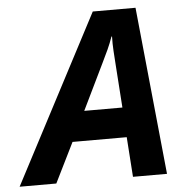

<svg xmlns="http://www.w3.org/2000/svg" viewBox="-111 -764 791 815"><g transform="rotate(-5 284.0 -357.0)"><path d="M-60.1 0 314 -713.9H496.1L567.9 0H422.9L411.1 -169.9H180.2L96.2 0ZM241.2 -296.9H403.8L391.1 -481Q389.2 -510.3 387.2 -540Q385.3 -569.8 386.2 -601.1H383.8Q374.5 -574.2 362.3 -547.4Q350.1 -520.5 335 -490.2Z"/></g></svg>

Font: Open Sans
Style: Bold Italic
Weight: 700
Italic angle: -12°
Designer: Monotype Design Team
Foundry: Monotype Imaging Inc.
Version: Version 3.003; ttfautohint (v1.8.4)